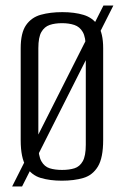

<svg xmlns="http://www.w3.org/2000/svg" viewBox="-20 -643 462 696"><path d="M24 33 355 -623H391L60 33ZM204 12Q161 12 127.5 2Q94 -8 74.5 -39.5Q55 -71 55 -135V-468Q55 -524 74.5 -552Q94 -580 128 -589.5Q162 -599 206 -599Q250 -599 283 -589Q316 -579 335 -551Q354 -523 354 -468V-136Q354 -71 335 -39.5Q316 -8 282.5 2Q249 12 204 12ZM205 -27Q231 -27 250 -33Q269 -39 280 -58.5Q291 -78 291 -118V-468Q291 -508 280 -527Q269 -546 249.5 -552.5Q230 -559 205 -559Q179 -559 160 -552.5Q141 -546 130 -527Q119 -508 119 -468V-118Q119 -78 130 -58.5Q141 -39 160 -33Q179 -27 205 -27Z"/></svg>

Font: Alumni Sans Thin
Style: Regular
Weight: 400
Version: Version 1.018